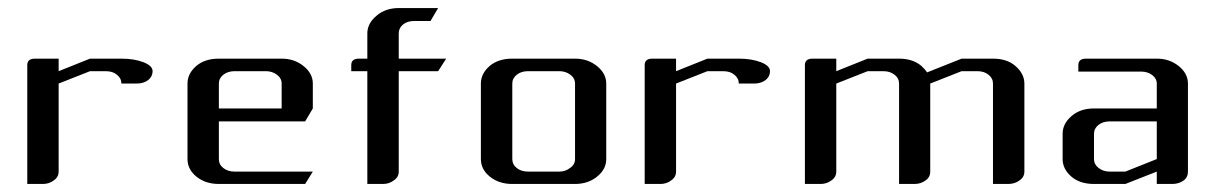

<svg xmlns="http://www.w3.org/2000/svg" viewBox="-20 -458 3025 478"><path d="M47.9 0V-295.9Q47.9 -312 66.9 -312H126V-280.8L204.1 -312H282.2Q314 -312 336.9 -303.2Q359.9 -294.4 359.9 -280.8Q359.9 -267.6 349.1 -258.8Q337.4 -250 320.8 -250H282.2Q282.2 -263.2 271 -272Q260.7 -280.8 243.2 -280.8H204.1L126 -250V-30.8Q126 -17.1 113.8 -8.8Q102.1 0 86.9 0Z M446.8 -62V-250Q446.8 -274.9 468.8 -293.9Q490.2 -312 524.9 -312H681.2Q712.9 -312 735.8 -293.5Q758.8 -274.9 758.8 -250V-188L739.7 -155.8H524.9V-62Q524.9 -48.3 536.1 -39.6Q547.4 -30.8 564 -30.8H758.8L739.7 0H524.9Q491.7 0 469.2 -18.1Q446.8 -36.1 446.8 -62ZM524.9 -188H681.2V-250Q681.2 -263.2 669.4 -272Q657.7 -280.8 642.1 -280.8H564Q547.4 -280.8 536.1 -272Q524.9 -263.2 524.9 -250Z M854.5 -280.8V-295.9Q854.5 -312 873.5 -312H894.5V-375Q894.5 -399.9 917.5 -418.9Q939.5 -438 973.6 -438H1070.8L1051.8 -405.8H1011.7Q994.1 -405.8 983.4 -397Q972.7 -388.2 972.7 -375V-312H1090.8L1070.8 -280.8H972.7V-30.8Q972.7 -17.1 960.4 -8.8Q948.7 0 933.6 0H894.5V-280.8Z M1177.2 -62V-250Q1177.2 -274.9 1199.2 -293.9Q1220.7 -312 1255.4 -312H1411.6Q1443.4 -312 1466.3 -293.5Q1489.3 -274.9 1489.3 -250V-62Q1489.3 -36.6 1466.3 -18.1Q1443.8 0 1411.6 0H1255.4Q1222.2 0 1199.7 -18.1Q1177.2 -36.1 1177.2 -62ZM1255.4 -62Q1255.4 -48.3 1266.6 -39.6Q1277.8 -30.8 1294.4 -30.8H1372.6Q1387.7 -30.8 1399.4 -40Q1411.6 -48.3 1411.6 -62V-250Q1411.6 -263.2 1399.9 -272Q1388.2 -280.8 1372.6 -280.8H1294.4Q1277.8 -280.8 1266.6 -272Q1255.4 -263.2 1255.4 -250Z M1585 0V-295.9Q1585 -312 1604 -312H1663.1V-280.8L1741.2 -312H1819.3Q1851.1 -312 1874 -303.2Q1897 -294.4 1897 -280.8Q1897 -267.6 1886.2 -258.8Q1874.5 -250 1857.9 -250H1819.3Q1819.3 -263.2 1808.1 -272Q1797.9 -280.8 1780.3 -280.8H1741.2L1663.1 -250V-30.8Q1663.1 -17.1 1650.9 -8.8Q1639.2 0 1624 0Z M1983.9 0V-295.9Q1983.9 -312 2002.9 -312H2062V-280.8L2140.1 -312H2218.3Q2252.4 -312 2273.9 -293.9Q2283.2 -285.2 2288.1 -277.8L2374 -312H2452.1Q2486.8 -312 2507.8 -293.9Q2530.3 -274.4 2530.3 -250V-30.8Q2530.3 -17.1 2518.1 -8.8Q2506.3 0 2490.2 0H2452.1V-250Q2452.1 -263.2 2440.9 -272Q2430.2 -280.8 2413.1 -280.8H2374L2295.9 -250V-30.8Q2295.9 -16.6 2284.2 -8.8Q2272.5 0 2256.8 0H2218.3V-250Q2218.3 -263.2 2207 -272Q2195.8 -280.8 2179.2 -280.8H2140.1L2062 -250V-30.8Q2062 -17.1 2049.8 -8.8Q2038.1 0 2022.9 0Z M2625.5 -62V-125Q2625.5 -149.9 2647.5 -168.9Q2669.4 -188 2703.6 -188H2859.9V-250Q2859.9 -262.7 2848.1 -271.5Q2836.9 -279.8 2820.8 -279.8H2664.6V-295.9Q2664.6 -312 2683.6 -312H2859.9Q2891.6 -312 2914.6 -293.5Q2937.5 -274.9 2937.5 -250V-30.8Q2937.5 -16.6 2926.8 -8.8Q2915 0 2898.4 0H2859.9V-30.8L2781.7 0H2703.6Q2668.9 0 2647.5 -18.1Q2625.5 -37.1 2625.5 -62ZM2703.6 -62Q2703.6 -48.8 2714.8 -40Q2726.6 -30.8 2742.7 -30.8H2781.7L2859.9 -62V-155.8H2742.7Q2726.1 -155.8 2714.8 -147Q2703.6 -138.2 2703.6 -125Z"/></svg>

Font: Hhenum
Style: Regular
Weight: 400
Designer: T. Christopher White
Version: Version 1.0